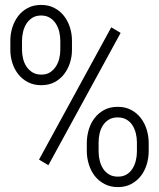

<svg xmlns="http://www.w3.org/2000/svg" viewBox="-20 -741 640 771"><path d="M21.5 -578.1Q21.5 -605 29.5 -630.6Q37.6 -656.2 53 -676.5Q68.4 -696.8 91.6 -709Q114.7 -721.2 145 -721.2Q175.8 -721.2 199 -708.7Q222.2 -696.3 237.5 -676.3Q252.9 -656.2 261 -630.6Q269 -605 269 -578.1V-540.5Q269 -514.2 261 -488.8Q252.9 -463.4 237.5 -443.4Q222.2 -423.3 199.2 -411.1Q176.3 -398.9 146 -398.9Q115.2 -398.9 92 -411.1Q68.8 -423.3 53.2 -443.1Q37.6 -462.9 29.5 -488.5Q21.5 -514.2 21.5 -540.5ZM68.4 -540.5Q68.4 -522.9 72.8 -505.1Q77.1 -487.3 86.7 -473.1Q96.2 -459 110.8 -450.2Q125.5 -441.4 146 -441.4Q166.5 -441.4 180.7 -450.4Q194.8 -459.5 204.1 -473.6Q213.4 -487.8 217.8 -505.4Q222.2 -522.9 222.2 -540.5V-578.1Q222.2 -596.2 217.8 -614Q213.4 -631.8 204.1 -646.2Q194.8 -660.6 180.2 -669.7Q165.5 -678.7 145 -678.7Q124.5 -678.7 110.1 -669.7Q95.7 -660.6 86.4 -646.2Q77.1 -631.8 72.8 -613.8Q68.4 -595.7 68.4 -578.1ZM328.6 -169.9Q329.1 -196.3 336.9 -221.9Q344.7 -247.6 360.4 -267.6Q376 -287.6 398.9 -299.8Q421.9 -312 452.6 -312Q483.4 -312 506.3 -299.8Q529.3 -287.6 544.9 -267.6Q560.5 -247.6 568.6 -221.9Q576.7 -196.3 577.1 -169.9V-131.8Q576.7 -105 568.8 -79.6Q561 -54.2 545.4 -34.2Q529.8 -14.2 506.8 -2Q483.9 10.3 453.6 10.3Q422.9 10.3 399.7 -2Q376.5 -14.2 360.8 -34.2Q345.2 -54.2 337.2 -79.6Q329.1 -105 328.6 -131.8ZM376 -131.8Q376 -113.8 380.4 -95.9Q384.8 -78.1 394 -63.7Q403.3 -49.3 418 -40.5Q432.6 -31.7 453.6 -31.7Q474.1 -31.7 488.5 -40.5Q502.9 -49.3 512 -63.7Q521 -78.1 525.4 -95.9Q529.8 -113.8 529.8 -131.8V-169.9Q529.8 -188 525.4 -205.8Q521 -223.6 512 -237.8Q502.9 -252 488.3 -260.7Q473.6 -269.5 452.6 -269.5Q431.6 -269.5 417.2 -260.7Q402.8 -252 393.6 -237.8Q384.3 -223.6 380.1 -205.8Q376 -188 376 -169.9ZM174.3 -77.6 136.7 -100.1 426.8 -631.3 464.4 -608.9Z"/></svg>

Font: TypoPRO Roboto Mono
Style: Regular
Weight: 300
Designer: Google
Version: Version 2.000986; 2015; ttfautohint (v1.3)